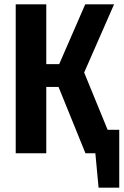

<svg xmlns="http://www.w3.org/2000/svg" viewBox="-20 -712 574 892"><path d="M534 -109V160H438L423 0H377L252 -308H195V0H53V-692H195V-414H255L376 -692H510L371 -375L480 -109Z"/></svg>

Font: Fira Sans Compressed SemiBold
Style: Regular
Weight: 600
Width: 1
Designer: bBox Type GmbH & Carrois Corporate GbR & Edenspiekermann AG
Foundry: bBox Type GmbH & Carrois Corporate GbR & Edenspiekermann AG
Version: Version 4.301